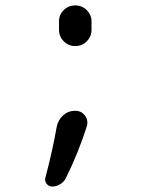

<svg xmlns="http://www.w3.org/2000/svg" viewBox="-20 -560 540 710"><path d="M172.9 129.9Q160.2 129.9 151.9 119.1Q143.6 108.4 148.4 94.7Q173.8 -1 189.5 -89.8Q194.3 -116.2 213.4 -133.3Q232.4 -150.4 257.8 -150.4Q281.2 -150.4 294.4 -132.3Q307.6 -114.3 300.8 -91.8Q268.6 7.8 223.6 98.6Q216.8 112.3 202.6 121.1Q188.5 129.9 172.9 129.9ZM198.2 -480.5Q198.2 -505.9 215.8 -522.9Q233.4 -540 258.3 -540Q283.2 -540 300.8 -522.5Q318.4 -504.9 318.4 -480.5V-450.2Q318.4 -424.8 300.8 -407.2Q283.2 -389.6 258.3 -389.6Q233.4 -389.6 215.8 -407.2Q198.2 -424.8 198.2 -450.2Z"/></svg>

Font: Rounded-X Mgen+ 1mn regular
Style: Regular
Weight: 400
Designer: [Source Han Sans]
Ryoko NISHIZUKA  (kana & ideographs); Paul D. Hunt (Latin, Greek & Cyrillic); Wenlong ZHANG  (bopomofo
Version: Version 1.059.20150602